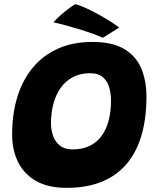

<svg xmlns="http://www.w3.org/2000/svg" viewBox="-20 -857 717 902"><path d="M293 25.5Q205.5 25.5 148.8 -7.2Q92 -40 64.5 -96.5Q37 -153 37 -225Q37 -324 62.2 -404Q87.5 -484 135.8 -541.2Q184 -598.5 254 -629.2Q324 -660 413.5 -660Q507.5 -660 563.2 -627Q619 -594 643.5 -535.8Q668 -477.5 668 -402Q668 -304 645.8 -225Q623.5 -146 577.5 -90Q531.5 -34 460.5 -4.2Q389.5 25.5 293 25.5ZM321 -155Q367.5 -155 401.5 -171.8Q435.5 -188.5 457.8 -219.2Q480 -250 490.8 -292Q501.5 -334 501.5 -384.5Q501.5 -416.5 493.2 -445.8Q485 -475 463.8 -494Q442.5 -513 403 -513Q357.5 -513 323 -495Q288.5 -477 265.5 -444.8Q242.5 -412.5 231 -369.8Q219.5 -327 219.5 -277.5Q219.5 -247.5 229.2 -219.2Q239 -191 261.5 -173Q284 -155 321 -155ZM332.5 -837Q344 -836 369.5 -825.2Q395 -814.5 426.8 -797.8Q458.5 -781 488.8 -762.5Q519 -744 540 -727.5L463 -679.5Q446.5 -687.5 417.5 -698Q388.5 -708.5 354.2 -719Q320 -729.5 287.5 -738.2Q255 -747 231 -752Q235 -757.5 249.8 -771.8Q264.5 -786 286.5 -804Q308.5 -822 332.5 -837Z"/></svg>

Font: Grandstander Thin ExtraBold
Style: Italic
Weight: 800
Italic angle: -15°
Version: Version 1.200